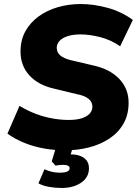

<svg xmlns="http://www.w3.org/2000/svg" viewBox="-20 -736 691 954"><path d="M303 11Q252 11 200.5 2Q149 -7 102.5 -25.5Q56 -44 17 -72L77 -210Q118 -185 160 -169.5Q202 -154 243 -147Q284 -140 321 -140Q359 -140 385 -148Q411 -156 425 -171Q439 -186 439 -205Q439 -221 431 -233Q423 -245 406 -254Q389 -263 362 -268L247 -296Q171 -313 126.5 -361Q82 -409 82 -480Q82 -537 106 -580.5Q130 -624 172 -654.5Q214 -685 268 -700.5Q322 -716 381 -716Q446 -716 515 -697Q584 -678 640 -637L577 -506Q531 -538 478 -551.5Q425 -565 380 -565Q343 -565 316.5 -556.5Q290 -548 276 -533Q262 -518 262 -499Q262 -476 279 -461Q296 -446 332 -437L447 -410Q529 -391 574 -342.5Q619 -294 619 -226Q619 -166 593.5 -121.5Q568 -77 523.5 -47.5Q479 -18 422 -3.5Q365 11 303 11ZM286 198Q254 198 223.5 192.5Q193 187 171 175L201 105Q218 113 237 117.5Q256 122 275 122Q302 122 314 116.5Q326 111 326 99Q326 92 318 87.5Q310 83 292 83Q284 83 275.5 84Q267 85 256 87L237 66L263 -20H347L323 57L284 40Q295 35 307.5 33Q320 31 330 31Q360 31 380.5 39.5Q401 48 411.5 63Q422 78 422 100Q422 145 383.5 171.5Q345 198 286 198Z"/></svg>

Font: Nunito Sans 12pt ExtraLight 12pt Black
Style: Italic
Weight: 900
Italic angle: -9°
Version: Version 3.101;gftools[0.9.27]